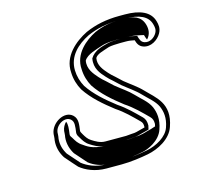

<svg xmlns="http://www.w3.org/2000/svg" viewBox="-83 -589 726 705"><g transform="rotate(-15 279.5 -236.5)"><path d="M338.5 -69H260C239.6 -69 223.1 -79.7 210.1 -88C199.5 -94.4 193 -104.5 186.1 -116.3C182.5 -122.1 179.6 -128.2 179.9 -129.5L180 -129.9C183.1 -154.3 187.4 -174.8 171.5 -189.9C142.5 -217.3 88 -185.1 83.4 -144.6C82.7 -138.2 83 -129.9 81.3 -122.5L81.2 -122.1C78 -94.4 86.3 -71 98 -52.5C100.9 -48.3 139.5 -5.3 139.5 -5.3C160.7 12.2 195.1 28 237.6 28H296C332 28 371.2 22 398.1 16.9C438 9.2 488.2 -16 502.6 -59C532.4 -143.5 479.7 -176.5 445.6 -212.9C427.8 -232 402.6 -248.5 380.9 -266.2L356 -289.4C348.3 -295.7 341.1 -302.6 334.4 -310.1C320 -326.3 302 -346.9 307.1 -373.6C315.5 -387.7 336.8 -391.6 362.2 -400.6C370.4 -402.7 392.2 -404 406.5 -404H427.1C440 -404 448.6 -402.4 460.1 -400C463.6 -387.8 468.4 -375.5 484 -369.9C512 -359.8 540.6 -379.3 552.6 -400.6C563.1 -419.2 559.2 -434.3 556.1 -445.9C545.6 -485 506.3 -501 449.5 -501H428.9C377.6 -501 335.8 -491.8 297.8 -474.9C252.8 -452.6 199.1 -408.8 204.1 -345.9C204.8 -320.2 212.4 -296.4 223.5 -276.7C249.7 -236.8 287.6 -204.7 326.3 -174.7C357.2 -154.3 379.4 -131 404.2 -106.6C410.5 -100.4 412.4 -95.1 412.2 -83.3L411.8 -81.6C411.7 -81.5 411.7 -81.5 411.1 -81.3L396.3 -77.5C383.5 -74.1 374.5 -71 362.1 -71H361.7C354 -70.3 348.2 -69.8 338.5 -69ZM299.4 13H241.1C202.5 13 170.9 -1.6 151.5 -17.2C147 -22.1 113.8 -59.5 111.4 -62.6C100.4 -80.3 94.1 -100.6 96.4 -122.9C98.8 -134.7 98.2 -141.2 98.7 -146.4C101.9 -174.6 139.8 -196.7 159.5 -178.1C170.3 -167.8 168 -153.4 164.4 -126.3C164.9 -117.4 168.6 -112.7 172.4 -106.7C179.1 -95.2 186.8 -82.7 199.9 -74.8C212.5 -66.8 231.1 -54 256.5 -54H335.7C344.9 -54.8 352.8 -55.5 358.8 -56C375.8 -56.2 384.8 -59.8 397 -63L424.2 -70.1L427.6 -84.9C427.8 -99.2 424.8 -109.8 416.3 -118.3C391.8 -142.4 368.5 -166.6 337.1 -187.5C298.2 -217.7 262 -248.9 237.2 -286.3C226.7 -305.4 220.2 -326.4 219.5 -349.7C218 -404.1 257.4 -439.5 301.7 -461.6C337.9 -477.6 376.1 -486 425.5 -486H446C500.7 -486 532.6 -470.9 541.2 -439.1C544.3 -427.5 546.4 -417.6 539.5 -405.4C531 -390.3 511.5 -377.1 492.1 -384.1C479.6 -388.6 477 -399.9 473.1 -413.2C459.5 -416.2 447.3 -419 430.5 -419H410C394.6 -419 373.7 -418.2 361.6 -415.1C338.3 -409.1 308 -402 292.5 -376C285.4 -338.5 306.9 -315.7 321.8 -299C328.8 -291.1 336.9 -283.5 344.4 -277.3L369.3 -254.1C391.6 -235.8 416.6 -219.3 433.2 -201.5C452.7 -180.7 475.8 -164 486.7 -140.3C495.4 -120.2 500.3 -95.3 488.1 -60.7C477.1 -27.9 436 -5.1 398.5 2.1C370.6 7.5 334.6 13 299.4 13ZM382.3 3.6C402.5 -0.3 449.4 -19.6 462.8 -59.6C475.9 -96.9 470.4 -124.1 461.5 -145C450 -170 427.2 -185.9 407.6 -206.9C391 -224.7 367.2 -240.2 343.8 -259.3L318.9 -282.5C311.4 -288.6 303.1 -296.5 296.2 -304.3C281.3 -321.1 261.4 -343.7 267.3 -374.5C279.8 -395.7 316.7 -404.2 335.9 -411.1C359.8 -419.6 390.6 -419 410 -419H430.5C453 -419 470.3 -415.7 482.4 -413.1L497.9 -409.7C499.8 -403.3 501.7 -396.2 504.5 -390.8C520.4 -407.2 520.5 -427.1 516.2 -443.1C506.3 -479.9 475.6 -486 446 -486H425.5C388.9 -486 361.4 -480.7 328.4 -466.2C290 -447 239.5 -407 244.3 -347.5C245 -322.6 252.1 -300.2 262.7 -281.2C287.7 -243.3 323.8 -212.3 362.2 -182.5C394.7 -161 417.5 -137 441.9 -112.9C450.3 -104.6 452.5 -96.5 452.4 -83.9L450.4 -75.2C444.7 -73.3 443.7 -72.7 433.3 -69.6L417.4 -65.4C409.3 -63.3 396.1 -57.3 363.7 -56.1C359.3 -55.7 347.2 -54.6 339.5 -54H256.5C205.1 -54 185.3 -73 175.3 -79.4C160.2 -88.7 153.7 -100.2 146.9 -111.8C142.7 -118.6 138.2 -122.3 139.9 -129.6C142.4 -148.7 144.8 -165.3 139.3 -176.2C131.7 -168.7 124.9 -157.2 123.6 -145.3C122.9 -139.4 123.3 -131.1 121.3 -122.4C118.5 -97 126.1 -74.7 137 -57.3C140.2 -53.2 171.9 -17.6 177 -11.9C197.4 4.5 225.4 13 241.1 13H299.4C331.1 13 347 10.4 382.3 3.6Z"/></g></svg>

Font: HoneyBee
Style: BlurIt
Weight: 700
Foundry: Cannot Into Space Fonts
Version: Version 0.89